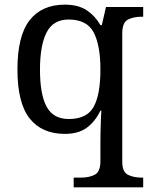

<svg xmlns="http://www.w3.org/2000/svg" viewBox="-20 -566 654 826"><path d="M297 240V198H330Q364 198 388 185.5Q412 173 412 126V40Q412 24 412.5 -0.5Q413 -25 414 -50Q415 -75 416 -90H412Q390 -44 354 -17Q318 10 259 10Q160 10 107.5 -56.5Q55 -123 55 -267Q55 -412 107.5 -479Q160 -546 259 -546Q317 -546 353.5 -521.5Q390 -497 412 -458H418L436 -536H596V-494H588Q554 -494 530 -481.5Q506 -469 506 -422V130Q506 174 530.5 186Q555 198 588 198H596V240ZM276 -54Q354 -54 383 -106.5Q412 -159 412 -267Q412 -371 383 -426.5Q354 -482 275 -482Q209 -482 180.5 -426.5Q152 -371 152 -266Q152 -160 180.5 -107Q209 -54 276 -54Z"/></svg>

Font: Noto Serif Oriya
Style: Regular
Weight: 400
Designer: David Williams
Foundry: Google LLC, David Williams
Version: Version 1.051; ttfautohint (v1.8.4.7-5d5b)